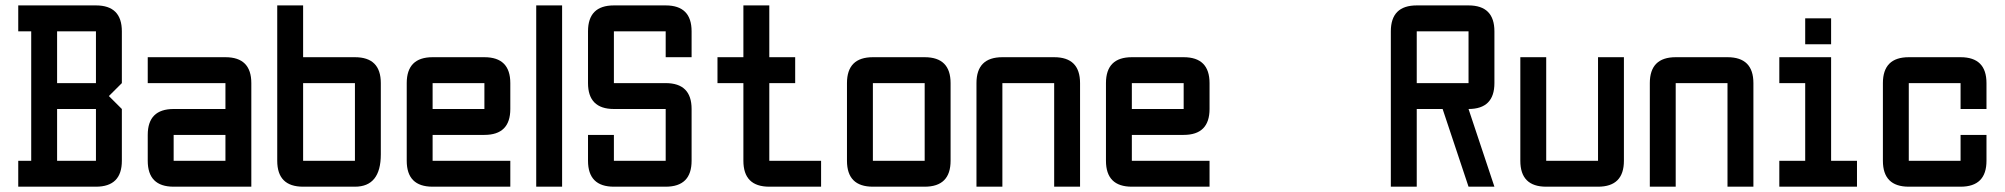

<svg xmlns="http://www.w3.org/2000/svg" viewBox="-20 -704 7560 724"><path d="M48.8 -683.6H341.8Q439.5 -683.6 439.5 -585.9V-390.6L390.6 -341.8L439.5 -293V-97.7Q439.5 0 341.8 0H48.8V-97.7H97.7V-585.9H48.8ZM341.8 -585.9H195.3V-390.6H341.8ZM341.8 -293H195.3V-97.7H341.8Z M927.7 0H634.8Q537.1 0 537.1 -97.7V-195.3Q537.1 -293 634.8 -293H830.1V-390.6H537.1V-488.3H830.1Q927.7 -488.3 927.7 -390.6ZM634.8 -97.7H830.1V-195.3H634.8Z M1025.4 -683.6H1123V-488.3H1318.4Q1416 -488.3 1416 -390.6V-122.1Q1416 0 1318.4 0H1123Q1025.4 0 1025.4 -97.7ZM1318.4 -390.6H1123V-97.7H1318.4Z M1611.3 -488.3H1806.6Q1904.3 -488.3 1904.3 -390.6V-293Q1904.3 -195.3 1806.6 -195.3H1611.3V-97.7H1904.3V0H1611.3Q1513.7 0 1513.7 -97.7V-390.6Q1513.7 -488.3 1611.3 -488.3ZM1806.6 -390.6H1611.3V-293H1806.6Z M2002 -683.6H2099.6V0H2002Z M2197.3 -195.3H2294.9V-97.7H2490.2V-293H2294.9Q2197.3 -293 2197.3 -390.6V-585.9Q2197.3 -683.6 2294.9 -683.6H2490.2Q2587.9 -683.6 2587.9 -585.9V-488.3H2490.2V-585.9H2294.9V-390.6H2490.2Q2587.9 -390.6 2587.9 -293V-97.7Q2587.9 0 2490.2 0H2294.9Q2197.3 0 2197.3 -97.7Z M2880.9 0Q2783.2 0 2783.2 -97.7V-390.6H2685.5V-488.3H2783.2V-683.6H2880.9V-488.3H2978.5V-390.6H2880.9V-97.7H3076.2V0Z M3466.8 0H3271.5Q3173.8 0 3173.8 -97.7V-390.6Q3173.8 -488.3 3271.5 -488.3H3466.8Q3564.5 -488.3 3564.5 -390.6V-97.7Q3564.5 0 3466.8 0ZM3466.8 -97.7V-390.6H3271.5V-97.7Z M3955.1 -390.6H3759.8V0H3662.1V-390.6Q3662.1 -488.3 3759.8 -488.3H3955.1Q4052.7 -488.3 4052.7 -390.6V0H3955.1Z M4248 -488.3H4443.4Q4541 -488.3 4541 -390.6V-293Q4541 -195.3 4443.4 -195.3H4248V-97.7H4541V0H4248Q4150.4 0 4150.4 -97.7V-390.6Q4150.4 -488.3 4248 -488.3ZM4443.4 -390.6H4248V-293H4443.4Z M5419.9 -293H5322.3V0H5224.6V-585.9Q5224.6 -683.6 5322.3 -683.6H5517.6Q5615.2 -683.6 5615.2 -585.9V-390.6Q5615.2 -293 5517.6 -293L5615.2 0H5517.6ZM5517.6 -390.6V-585.9H5322.3V-390.6Z M6005.9 -488.3H6103.5V-97.7Q6103.5 0 6005.9 0H5810.5Q5712.9 0 5712.9 -97.7V-488.3H5810.5V-97.7H6005.9Z M6494.1 -390.6H6298.8V0H6201.2V-390.6Q6201.2 -488.3 6298.8 -488.3H6494.1Q6591.8 -488.3 6591.8 -390.6V0H6494.1Z M6787.1 -537.1V-634.8H6884.8V-537.1ZM6689.5 0V-97.7H6787.1V-390.6H6689.5V-488.3H6884.8V-97.7H6982.4V0Z M7373 0H7177.7Q7080.1 0 7080.1 -97.7V-390.6Q7080.1 -488.3 7177.7 -488.3H7373Q7470.7 -488.3 7470.7 -390.6V-293H7373V-390.6H7177.7V-97.7H7373V-195.3H7470.7V-97.7Q7470.7 0 7373 0Z"/></svg>

Font: BabelStone Runic
Style: Regular
Weight: 400
Designer: Andrew West
Foundry: BabelStone
Version: Version 7.004 November 9, 2023